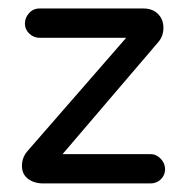

<svg xmlns="http://www.w3.org/2000/svg" viewBox="-20 -428 438 448"><path d="M365.2 -33.2Q365.2 -19.5 355.5 -9.8Q345.7 0 331.1 0H81.1Q59.6 0 45.4 -10.7Q31.2 -21.5 31.2 -41Q31.2 -60.5 43.9 -75.2L274.4 -339.8H72.3Q58.6 -339.8 48.3 -349.6Q38.1 -359.4 38.1 -373Q38.1 -386.7 47.9 -397.5Q57.6 -408.2 72.3 -408.2H314.5Q335.9 -408.2 348.6 -395.5Q361.3 -382.8 361.3 -363.3Q361.3 -343.8 349.6 -330.1L126 -68.4H331.1Q344.7 -68.4 355 -57.6Q365.2 -46.9 365.2 -33.2Z"/></svg>

Font: NTR
Style: Regular
Weight: 400
Designer: Purushoth Kumar Guthula
Foundry: Silicon Andhra, USA.
Version: Version 1.0.5; ttfautohint (v1.2.25-373a) -l 7 -r 28 -G 50 -